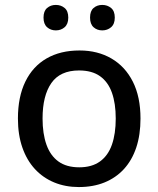

<svg xmlns="http://www.w3.org/2000/svg" viewBox="-20 -754 646 784"><path d="M553.7 -270Q553.7 -203.6 536.4 -151.6Q519 -99.6 486.1 -63.7Q453.1 -27.8 406.7 -9Q360.4 9.8 301.8 9.8Q247.1 9.8 201.4 -9Q155.8 -27.8 122.6 -63.7Q89.4 -99.6 71.3 -151.6Q53.2 -203.6 53.2 -270Q53.2 -358.4 83.5 -420.7Q113.8 -482.9 170.2 -515.4Q226.6 -547.9 304.7 -547.9Q378.9 -547.9 435.1 -515.1Q491.2 -482.4 522.5 -420.4Q553.7 -358.4 553.7 -270ZM153.8 -270Q153.8 -208 169.7 -163.3Q185.5 -118.7 218.5 -94.7Q251.5 -70.8 303.7 -70.8Q355 -70.8 388.2 -94.7Q421.4 -118.7 437 -163.3Q452.6 -208 452.6 -270Q452.6 -331.5 437 -375.5Q421.4 -419.4 388.4 -442.9Q355.5 -466.3 302.7 -466.3Q225.6 -466.3 189.7 -414.8Q153.8 -363.3 153.8 -270ZM157.7 -682.1Q157.7 -709 172.4 -721.4Q187 -733.9 208 -733.9Q229 -733.9 243.9 -721.4Q258.8 -709 258.8 -682.1Q258.8 -655.8 243.9 -642.8Q229 -629.9 208 -629.9Q187 -629.9 172.4 -642.8Q157.7 -655.8 157.7 -682.1ZM347.7 -682.1Q347.7 -709 362.1 -721.4Q376.5 -733.9 397.5 -733.9Q418.5 -733.9 433.6 -721.4Q448.7 -709 448.7 -682.1Q448.7 -655.8 433.6 -642.8Q418.5 -629.9 397.5 -629.9Q376.5 -629.9 362.1 -642.8Q347.7 -655.8 347.7 -682.1Z"/></svg>

Font: Open Sans Medium
Style: Regular
Weight: 500
Designer: Monotype Design Team
Foundry: Monotype Imaging Inc.
Version: Version 3.000